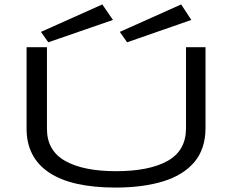

<svg xmlns="http://www.w3.org/2000/svg" viewBox="-20 -836 1040 867"><path d="M502 11Q303 11 201.5 -57Q100 -125 100 -255V-623H192V-254Q192 -156 274 -109.5Q356 -63 504 -63Q654 -63 737 -109.5Q820 -156 820 -257V-623H908V-258Q908 -164 858 -104.5Q808 -45 716.5 -17Q625 11 502 11ZM554 -645 521 -692 798 -816 844 -746ZM198 -645 165 -692 442 -816 490 -746Z"/></svg>

Font: Inconsolata UltraExpanded Thin
Style: Regular
Weight: 100
Width: 9
Monospace: yes
Designer: Raph Levien, Cyreal, Brenton Simpson
Foundry: Raph Levien, Cyreal, Google
Version: Version 3.100; ttfautohint (v1.8.4.7-5d5b)